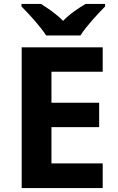

<svg xmlns="http://www.w3.org/2000/svg" viewBox="-20 -1047 600 974"><path d="M214 -867H388C416 -912 477 -978 513 -1014V-1027H414C379 -1006 334 -977 300 -941C265 -977 223 -1005 188 -1027H89V-1014C126 -977 186 -912 214 -867ZM501 -93V-218H241V-402H483V-526H241V-683H501V-807H90V-93Z"/></svg>

Font: Noto Sans Kannada UI
Style: Bold
Weight: 700
Designer: Jelle Bosma - Monotype Design Team
Foundry: Monotype Imaging Inc.
Version: Version 2.005